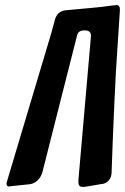

<svg xmlns="http://www.w3.org/2000/svg" viewBox="-20 -754 497 764"><path d="M457 -712V-718C457 -728 452 -734 445 -734C443 -734 441 -734 438 -733L426 -732C397 -728 367 -724 338 -722L240 -713C220 -711 204 -697 199 -677L184 -622L9 -36C7 -31 6 -27 6 -23C6 -17 9 -12 16 -12C18 -12 20 -12 22 -13L99 -21C121 -24 141 -42 148 -67V-66C194 -249 241 -432 287 -614C290 -627 300 -633 315 -633H318C334 -633 342 -626 342 -611L292 -38V-32C292 -14 297 -10 314 -10L374 -20C379 -21 384 -22 388 -22C409 -26 423 -43 424 -66C427 -150 430 -236 434 -320L441 -465Z"/></svg>

Font: Bangerz
Style: Regular
Weight: 400
Designer: vernon adams
Foundry: Vernon Adams
Version: Version 2.10;December 28, 2023;FontCreator 13.0.0.2683 64-bi